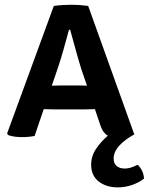

<svg xmlns="http://www.w3.org/2000/svg" viewBox="-20 -573 628 810"><path d="M209 -111.5Q202 -111.5 188.5 -112Q175 -112.5 164.5 -112.5L126 0.5Q114.5 3 100.8 4.2Q87 5.5 72.5 5.5Q56 5.5 40.2 3.2Q24.5 1 14 -3.5L10 -10L207 -548Q225.5 -550.5 245.8 -551.8Q266 -553 282 -553Q297 -553 315.2 -551.8Q333.5 -550.5 352 -548L546.5 -6Q507 15.5 483.2 41.5Q459.5 67.5 459.5 96.5Q459.5 117 472.5 127.5Q485.5 138 505 138Q520.5 138 535 133Q549.5 128 560.5 122Q571 131 578.8 146.5Q586.5 162 587.5 180.5Q569.5 195.5 539.5 206.5Q509.5 217.5 477 217.5Q428 217.5 396.2 192.5Q364.5 167.5 364.5 122Q364.5 85 386.2 53.5Q408 22 435 -0.5Q425 -6 416.8 -17Q408.5 -28 402.5 -47L380.5 -112.5Q370.5 -112.5 357.5 -112Q344.5 -111.5 337.5 -111.5ZM227 -295 198.5 -211.5Q208 -211.5 219.2 -212Q230.5 -212.5 237 -212.5H312.5Q319 -212.5 328.8 -212.2Q338.5 -212 347 -211.5L322.5 -283Q311.5 -318.5 298.8 -364.8Q286 -411 276 -447.5H271Q261.5 -412.5 249.5 -369.5Q237.5 -326.5 227 -295Z"/></svg>

Font: Signika Negative SC SemiBold
Style: Regular
Weight: 600
Designer: Anna Giedryś
Foundry: Anna Giedryś
Version: Version 2.000; ttfautohint (v1.8.3) -l 8 -r 50 -G 200 -x 9 -